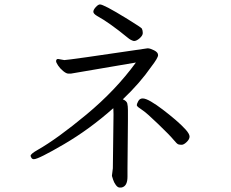

<svg xmlns="http://www.w3.org/2000/svg" viewBox="-20 -777 1040 866"><path d="M584 -592Q570 -595 556 -607Q473 -675 418 -705Q401 -715 401 -724Q401 -733 412 -745Q423 -757 431 -757Q439 -757 468 -742Q497 -727 557 -690Q617 -653 620 -648Q624 -639 624 -628Q624 -617 610 -604.5Q596 -592 584 -592ZM557 -232 555 -16V20Q555 61 531 68Q529 69 520 69Q511 69 502.5 57.5Q494 46 490 33Q486 20 485 17V14L489 -18L492 -261Q492 -273 491.5 -280.5Q491 -288 491 -289Q384 -194 268.5 -126.5Q153 -59 133 -59Q125 -59 121.5 -65.5Q118 -72 118 -74Q118 -83 150 -101Q238 -151 370 -260.5Q502 -370 593 -495L300 -445H288Q279 -445 265 -456.5Q251 -468 242 -481.5Q233 -495 233 -501Q233 -511 242 -511L270 -506Q287 -506 645 -559H647Q657 -559 675 -550Q693 -541 693 -528.5Q693 -516 663 -477Q611 -402 534 -329Q551 -322 554 -310.5Q557 -299 557 -280ZM771.5 -236.5Q799 -213 817 -193Q835 -173 835 -161Q835 -149 822 -136.5Q809 -124 799.5 -124Q790 -124 784 -126Q778 -128 762 -147.5Q746 -167 694 -217Q642 -267 625.5 -278Q609 -289 603 -294Q597 -299 597 -303.5Q597 -308 603.5 -320.5Q610 -333 623.5 -333Q637 -333 661 -319Q685 -305 714.5 -282.5Q744 -260 771.5 -236.5Z"/></svg>

Font: LXGW Bright TC
Style: Regular
Weight: 400
Designer: Christian Thalmann (Catharsis Fonts)
Foundry: LXGW / Christian Thalmann (Catharsis Fonts) / Fontworks Inc.
Version: Version 5.501